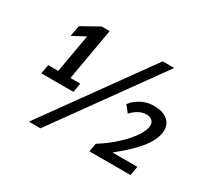

<svg xmlns="http://www.w3.org/2000/svg" viewBox="-145 -930 1275 1183"><g transform="rotate(30 492.5 -339.0)"><path d="M702 -706H784L256 28H174ZM103 -333H174L222 -606L132 -558L146 -635L269 -704H326L261 -333H331L320 -268H91ZM599 -60Q665 -101 718.5 -150.5Q772 -200 803 -246.5Q834 -293 834 -326Q834 -348 819.5 -360.5Q805 -373 780 -373Q753 -373 726.5 -359Q700 -345 677 -319L640 -366Q666 -401 707 -421.5Q748 -442 795 -442Q854 -442 888.5 -415.5Q923 -389 923 -343Q923 -285 872.5 -217.5Q822 -150 715 -65H892L881 0H588Z"/></g></svg>

Font: Sarabun Medium
Style: Italic
Weight: 500
Italic angle: -10°
Designer: Suppakit Chalermlarp | Katatrad Co.,Ltd.
Foundry: Cadson Demak Co.,Ltd.
Version: Version 1.000; ttfautohint (v1.6)